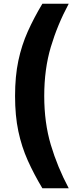

<svg xmlns="http://www.w3.org/2000/svg" viewBox="-20 -800 405 1020"><path d="M205 -780H345Q285 -668 250 -550.5Q215 -433 215 -290Q215 -148 250 -30.5Q285 87 345 200H205Q160 125 127.5 52.5Q95 -20 77.5 -102.5Q60 -185 60 -290Q60 -395 77.5 -477.5Q95 -560 127.5 -632.5Q160 -705 205 -780Z"/></svg>

Font: Copperplate Sans CC
Style: Bold
Weight: 700
Designer: indestructible type*
Foundry: Cowboy Collective
Version: Version 1.000